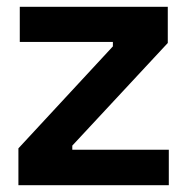

<svg xmlns="http://www.w3.org/2000/svg" viewBox="-20 -543 549 563"><path d="M34 0V-108L311 -407V-420H38V-523H472V-417L192 -116V-104H475V0Z"/></svg>

Font: Bricolage Grotesque 20pt SemiBold
Style: Regular
Weight: 600
Version: Version 1.001;gftools[0.9.33.dev8+g029e19f]